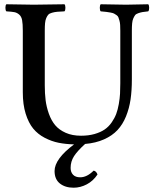

<svg xmlns="http://www.w3.org/2000/svg" viewBox="-20 -667 725 900"><path d="M437 150.9Q417 181.2 387 197Q356.9 212.9 325.2 212.9Q285.6 212.9 260.7 193.1Q235.8 173.3 235.8 134.8Q235.8 78.1 327.1 9.8Q287.6 8.8 254.6 2.2Q221.7 -4.4 189.7 -21Q157.7 -37.6 135.7 -64.2Q113.8 -90.8 100.3 -134Q86.9 -177.2 86.9 -233.9V-522.9Q86.9 -554.7 83.7 -572Q80.6 -589.4 70.3 -598.4Q60.1 -607.4 47.9 -609.9Q35.6 -612.3 9.8 -613.8Q5.4 -618.2 5.4 -630.4Q5.4 -642.6 9.8 -647Q95.7 -645 138.2 -645Q186.5 -645 282.2 -647Q286.6 -642.6 286.6 -630.4Q286.6 -618.2 282.2 -613.8Q260.3 -612.8 248.3 -611.8Q236.3 -610.8 224.1 -607.4Q211.9 -604 206.8 -598.6Q201.7 -593.3 197 -582.8Q192.4 -572.3 191.2 -558.3Q189.9 -544.4 189.9 -522.9V-267.1Q189.9 -229 193.8 -197.3Q197.8 -165.5 209.2 -133.5Q220.7 -101.6 239 -79.8Q257.3 -58.1 288.1 -44.4Q318.8 -30.8 359.9 -30.8Q395 -30.8 423.1 -38.8Q451.2 -46.9 470.2 -59.8Q489.3 -72.8 503.2 -92.8Q517.1 -112.8 524.7 -132.8Q532.2 -152.8 536.9 -179.4Q541.5 -206.1 542.7 -227.8Q543.9 -249.5 543.9 -276.9V-522.9Q543.9 -538.6 543.2 -550Q542.5 -561.5 539.8 -570.8Q537.1 -580.1 534.9 -585.9Q532.7 -591.8 525.9 -596.4Q519 -601.1 514.4 -603.5Q509.8 -606 498 -608.2Q486.3 -610.4 478 -611.3Q469.7 -612.3 452.1 -613.8Q447.8 -618.2 447.8 -630.4Q447.8 -642.6 452.1 -647Q543.9 -645 570.8 -645Q598.6 -645 674.8 -647Q679.2 -642.6 679.2 -630.4Q679.2 -618.2 674.8 -613.8Q656.7 -611.8 647.9 -610.4Q639.2 -608.9 628.4 -605.2Q617.7 -601.6 613.5 -596.2Q609.4 -590.8 605 -581.1Q600.6 -571.3 599.4 -557.4Q598.1 -543.5 598.1 -522.9V-294.9Q598.1 -242.7 592 -200.9Q585.9 -159.2 570.6 -121.3Q555.2 -83.5 530.5 -57.1Q505.9 -30.8 467.5 -13.7Q429.2 3.4 378.9 7.8Q343.3 40 327.1 64.9Q311 89.8 311 120.1Q311 140.1 322.5 152.1Q334 164.1 356 164.1Q387.7 164.1 418.9 132.8Q431.6 135.3 437 150.9Z"/></svg>

Font: Common Serif Medium
Style: Regular
Weight: 500
Designer: Philipp H. Poll, Khaled Hosny
Foundry: Stefan Peev, Context Ltd.
Version: Version 1.026